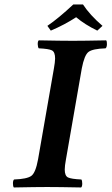

<svg xmlns="http://www.w3.org/2000/svg" viewBox="-20 -825 492 847"><path d="M271 -122.1Q265.6 -93.3 265.6 -77.1Q265.6 -49.3 280 -42.2Q294.4 -35.2 338.9 -33.2Q342.8 -28.3 342.8 -15.1Q342.8 -2 337.9 2Q237.8 0 188 0Q139.2 0 41 2Q37.1 -2.9 37.1 -15.9Q37.1 -28.8 42 -33.2Q99.1 -35.2 118.2 -49.1Q137.2 -63 147.9 -122.1L217.8 -522.9Q222.7 -549.8 223.1 -566.9Q223.1 -595.7 209 -602.8Q194.8 -609.9 150.9 -611.8Q147 -616.7 146.5 -629.4Q146 -642.1 150.9 -647Q251 -645 300.8 -645Q349.6 -645 448.2 -647Q452.1 -643.1 451.7 -629.6Q451.2 -616.2 445.8 -611.8Q388.7 -609.9 370.4 -595.9Q352.1 -582 340.8 -522.9ZM346.2 -805.2Q376 -759.3 432.1 -710.9L409.2 -689.9Q354 -716.8 315.9 -749Q265.1 -715.8 204.1 -689.9L189 -710.9Q237.8 -744.1 303.2 -805.2Z"/></svg>

Font: Linux Libertine
Style: Semibold Italic
Weight: 600
Italic angle: -11.5°
Designer: Philipp H. Poll
Foundry: Philipp H. Poll
Version: Version 5.1.2 ; ttfautohint (v0.9)